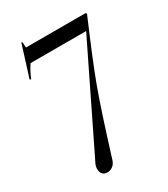

<svg xmlns="http://www.w3.org/2000/svg" viewBox="-183 -808 798 910"><g transform="rotate(-30 216.0 -353.0)"><path d="M423 -685Q335 -480 295 -372.5Q255 -265 180 -23Q174 -4 160.5 6Q147 16 132 16Q114 16 105 5.5Q96 -5 96 -22Q96 -38 103 -51L378 -615H74Q53 -585 38 -547L31 -550L85 -722L90 -720Q90 -710 92 -690H417Z"/></g></svg>

Font: Libre Caslon Display
Style: Regular
Weight: 400
Designer: Pablo Impallari, Rodrigo Fuenzalida
Foundry: Pablo Impallari, Rodrigo Fuenzalida
Version: Version 1.100; ttfautohint (v1.6) -l 8 -r 50 -G 200 -x 14 -D